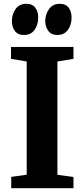

<svg xmlns="http://www.w3.org/2000/svg" viewBox="-20 -990 444 1010"><path d="M106 -806Q73.5 -806 58 -827.5Q42.5 -849 42.5 -878Q42.5 -913.5 60.8 -940.8Q79 -968 113.5 -970H118Q151.5 -970 166.2 -948.8Q181 -927.5 181 -898.5Q181 -860.5 162.5 -833.8Q144 -807 109 -806ZM281 -806Q248.5 -806 233.2 -828.8Q218 -851.5 218 -878.5Q218 -913.5 236.8 -940.8Q255.5 -968 290 -970H293.5Q327 -970 341.8 -948.8Q356.5 -927.5 356.5 -898.5Q356.5 -860.5 338.2 -834Q320 -807.5 285 -806ZM120.5 -71V-666.5L38 -680.5V-743H366.5V-680.5L282 -666.5V-70.5L366.5 -59V0H39V-59.5Z"/></svg>

Font: Merriweather 28pt ExtraBold
Style: Regular
Weight: 800
Version: Version 2.100